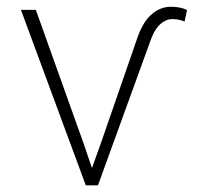

<svg xmlns="http://www.w3.org/2000/svg" viewBox="-20 -558 640 578"><path d="M238.3 0H274.9L433.1 -436Q437.5 -448.7 443.8 -460.7Q450.2 -472.7 459 -481.9Q467.3 -490.2 477.8 -495.6Q488.3 -501 502 -500.5Q511.2 -500 519.5 -498.3Q527.8 -496.6 535.6 -493.2L543 -527.8Q532.2 -533.2 521.2 -535.2Q510.3 -537.1 498.5 -537.6Q480 -538.1 464.6 -532.2Q449.2 -526.4 437.5 -515.6Q423.3 -503.9 412.8 -486.3Q402.3 -468.8 394.5 -446.8L282.2 -122.6L256.8 -52.2L232.9 -122.6L87.9 -528.3H43Z"/></svg>

Font: Roboto Mono ExtraLight
Style: Regular
Weight: 250
Monospace: yes
Designer: Google
Version: Version 3.000